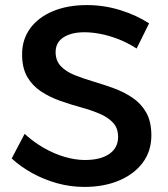

<svg xmlns="http://www.w3.org/2000/svg" viewBox="-20 -729 662 756"><path d="M518 -538Q480 -562 443 -576Q406 -590 373 -596Q340 -602 313 -602Q261 -602 230 -582Q199 -562 199 -524Q199 -490 219.5 -468.5Q240 -447 273.5 -433.5Q307 -420 347.5 -408Q388 -396 428 -381.5Q468 -367 502 -344Q536 -321 556 -285.5Q576 -250 576 -196Q576 -134 542 -88.5Q508 -43 448.5 -18Q389 7 312 7Q257 7 205 -7.5Q153 -22 107.5 -47Q62 -72 26 -105L77 -202Q113 -169 153.5 -146Q194 -123 235.5 -111Q277 -99 314 -99Q376 -99 410.5 -123Q445 -147 445 -190Q445 -225 424.5 -246.5Q404 -268 370.5 -282Q337 -296 296.5 -307Q256 -318 215.5 -332.5Q175 -347 141.5 -369Q108 -391 87.5 -426Q67 -461 67 -515Q67 -574 99 -617.5Q131 -661 188.5 -685Q246 -709 322 -709Q390 -709 454 -689Q518 -669 567 -637Z"/></svg>

Font: Alexandria
Style: Regular
Weight: 400
Designer: Mohamed Gaber
Foundry: Kief Type Foundry
Version: Version 5.100